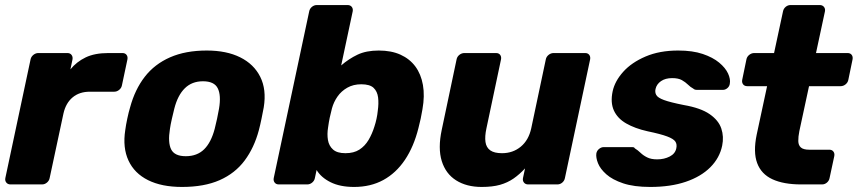

<svg xmlns="http://www.w3.org/2000/svg" viewBox="-20 -730 3395 760"><path d="M21.6 0Q11 0 5.1 -7.2Q-0.9 -14.5 1.1 -25.1L100.9 -494.5Q102.9 -505.1 111.9 -512.6Q121 -520 131.6 -520H247Q257.6 -520 263.2 -512.6Q268.9 -505.1 266.9 -494.5L258.7 -455.4Q283 -485.4 318.9 -502.7Q354.7 -520 408.5 -520H464.9Q475.5 -520 480.9 -512.8Q486.4 -505.5 484.4 -494.9L462.6 -392.1Q460.6 -381.5 451.7 -374.3Q442.9 -367 432.2 -367H335.5Q294.2 -367 267.4 -344.5Q240.5 -322 231.2 -280.8L176.5 -25.1Q174.5 -14.5 165.7 -7.2Q157 0 146.4 0Z M700.4 10Q620.1 10 566.1 -16.9Q512.1 -43.8 488.6 -94.5Q465 -145.3 475.8 -214.9Q478.4 -234.9 483.8 -260.3Q489.1 -285.8 495 -305.1Q514.1 -375.7 553 -426Q591.9 -476.2 653.2 -503.1Q714.5 -530 798.4 -530Q876.6 -530 930.7 -503.1Q984.9 -476.2 1010.1 -426Q1035.4 -375.7 1024 -305.1Q1020.4 -285.8 1015.2 -260.3Q1010 -234.9 1004.7 -214.9Q986.2 -145.3 948.3 -94.5Q910.4 -43.8 849.4 -16.9Q788.4 10 700.4 10ZM715.4 -111.7Q760.1 -111.7 787.9 -138.9Q815.6 -166.1 829.8 -219.9Q833.8 -234.9 839.2 -260Q844.6 -285.1 847 -300.1Q855.8 -353 841.9 -380.6Q828.1 -408.3 783.4 -408.3Q739.6 -408.3 711.6 -380.6Q683.5 -353 670 -300.1Q666 -285.1 660.4 -260Q654.7 -234.9 652.7 -219.9Q644 -166.1 657.4 -138.9Q670.9 -111.7 715.4 -111.7Z M1381.6 10Q1325.9 10 1288.4 -8.8Q1250.9 -27.5 1233.2 -57.1L1226.4 -25.1Q1224.4 -14.5 1215.6 -7.2Q1206.9 0 1196.2 0H1083.6Q1073 0 1067.3 -7.2Q1061.5 -14.5 1063.5 -25.1L1203.9 -684.9Q1205.9 -695.5 1214.6 -702.8Q1223.4 -710 1234 -710H1356Q1366.6 -710 1372.4 -702.8Q1378.1 -695.5 1376.1 -684.9L1330.5 -471Q1360.6 -497.1 1395.2 -513.6Q1429.7 -530 1479.2 -530Q1528.9 -530 1565.2 -513.6Q1601.6 -497.1 1624.1 -466.9Q1646.5 -436.6 1654.1 -393.7Q1661.7 -350.7 1652.2 -297.4Q1649 -278 1645.3 -260.6Q1641.6 -243.2 1636.4 -223.3Q1618 -149.6 1582.9 -97.3Q1547.7 -45 1497.4 -17.5Q1447.1 10 1381.6 10ZM1347.2 -123.6Q1380.5 -123.6 1402.5 -137.7Q1424.5 -151.9 1438.8 -175.9Q1453 -200 1462 -228.9Q1467 -243.9 1470.4 -260Q1473.9 -276.1 1475.3 -291.1Q1479.5 -320.4 1476.6 -344.3Q1473.6 -368.1 1458.8 -382.3Q1443.9 -396.4 1409.9 -396.4Q1378.6 -396.4 1354.8 -382.9Q1331 -369.4 1316 -347.9Q1301 -326.4 1294.1 -301.4Q1288.9 -282 1285.1 -263.9Q1281.4 -245.9 1278.7 -225.9Q1274.2 -199.2 1278.1 -175.9Q1282 -152.6 1298.3 -138.1Q1314.6 -123.6 1347.2 -123.6Z M1886.5 10Q1826.8 10 1785.5 -16.1Q1744.3 -42.1 1728.6 -92.5Q1713 -142.9 1728.5 -215.9L1787.3 -494.9Q1789.3 -505.5 1798.3 -512.8Q1807.4 -520 1818 -520H1943.7Q1954.4 -520 1959.8 -512.8Q1965.2 -505.5 1963.2 -494.9L1905.5 -222.1Q1898.5 -189.9 1901.7 -167.9Q1904.9 -146 1920.7 -134.8Q1936.5 -123.6 1967.1 -123.6Q2010.2 -123.6 2041.4 -149.4Q2072.6 -175.2 2082.8 -222.1L2140.5 -494.9Q2142.5 -505.5 2151.6 -512.8Q2160.6 -520 2171.3 -520H2296.4Q2307 -520 2312.4 -512.8Q2317.9 -505.5 2315.9 -494.9L2216.1 -25.1Q2214.1 -14.5 2205.6 -7.2Q2197 0 2186.4 0H2070.6Q2060 0 2054.1 -7.2Q2048.1 -14.5 2050.1 -25.1L2058.3 -63.4Q2036.5 -39.8 2012.8 -23.3Q1989 -6.9 1959.2 1.6Q1929.4 10 1886.5 10Z M2553.9 10Q2489.4 10 2446.7 -4.3Q2404.1 -18.6 2380.1 -40Q2356 -61.4 2347.1 -83.8Q2338.3 -106.2 2340.5 -122.5Q2342.5 -133.5 2351.3 -140.6Q2360.1 -147.6 2369 -147.6H2483.4Q2486.2 -147.6 2488.6 -146.9Q2490.9 -146.1 2493 -142.7Q2504.5 -135.7 2515.4 -125.2Q2526.2 -114.7 2541.7 -107Q2557.1 -99.2 2581.5 -99.2Q2609 -99.2 2630.8 -110.4Q2652.6 -121.5 2657 -142.7Q2660.5 -158.9 2653.3 -169.6Q2646.1 -180.4 2620.9 -189.9Q2595.6 -199.5 2543.1 -210.4Q2493.1 -221.6 2458.7 -241.4Q2424.3 -261.1 2409.9 -292.7Q2395.6 -324.3 2405.1 -368.8Q2413.8 -408.8 2446.8 -445.7Q2479.9 -482.6 2535.3 -506.3Q2590.7 -530 2664.5 -530Q2721.6 -530 2761.7 -516.4Q2801.9 -502.8 2826.7 -482.1Q2851.6 -461.4 2861.9 -439Q2872.1 -416.6 2868.9 -399.4Q2867.9 -388.8 2859.6 -381.5Q2851.2 -374.3 2842.2 -374.3H2737.9Q2733.6 -374.3 2730.1 -375.6Q2726.5 -376.9 2724.5 -379.1Q2713.1 -385.1 2703.1 -395.1Q2693 -405 2679 -412.9Q2665 -420.8 2640.6 -420.8Q2613.7 -420.8 2596.4 -408.8Q2579.1 -396.8 2574.9 -378.1Q2571.7 -364.9 2577.7 -354Q2583.7 -343.1 2608.4 -334Q2633.1 -324.9 2686.9 -314.2Q2753.5 -302.7 2789 -278.2Q2824.5 -253.6 2835.2 -221.2Q2846 -188.9 2838.6 -153.4Q2828.7 -105.2 2791.9 -68.1Q2755 -31 2694.7 -10.5Q2634.5 10 2553.9 10Z M3151.2 0Q3081.9 0 3037.6 -20.4Q2993.2 -40.9 2977.1 -84.5Q2960.9 -128.1 2975.2 -197L3016.4 -388.9H2937.8Q2927.1 -388.9 2921.5 -396.1Q2915.9 -403.4 2917.9 -414L2934.6 -494.9Q2936.6 -505.5 2945.7 -512.8Q2954.8 -520 2965.4 -520H3044L3079.4 -684.9Q3081.4 -695.5 3089.9 -702.8Q3098.5 -710 3109.1 -710H3224.9Q3235.5 -710 3241.4 -702.8Q3247.4 -695.5 3245.4 -684.9L3210 -520H3335.2Q3345.9 -520 3351.3 -512.8Q3356.7 -505.5 3354.7 -494.9L3338 -414Q3336 -403.4 3327.1 -396.1Q3318.2 -388.9 3307.6 -388.9H3182.4L3144.1 -211Q3139.6 -188.5 3139.9 -171.7Q3140.2 -155 3150.2 -146.2Q3160.2 -137.4 3183.5 -137.4H3262.9Q3273.5 -137.4 3278.9 -130.1Q3284.4 -122.9 3282.4 -112.2L3263.7 -25.1Q3261.7 -14.5 3253.2 -7.2Q3244.6 0 3234 0Z"/></svg>

Font: Rubik Light
Style: Italic
Weight: 300
Italic angle: -12°
Designer: Hubert and Fischer
Foundry: Hubert and Fischer
Version: Version 2.300;gftools[0.9.30]